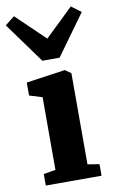

<svg xmlns="http://www.w3.org/2000/svg" viewBox="-119 -927 584 977"><g transform="rotate(-10 173.0 -438.0)"><path d="M36 0V-59.5L98 -70V-445.5L31.5 -466V-533L230 -561.5H234L263.5 -540.5V-69.5L324 -59.5V0ZM129 -628.5 -23 -838 26 -876.5 173.5 -735 319.5 -875.5 369.5 -838 218 -628.5Z"/></g></svg>

Font: Merriweather 36pt Black
Style: Regular
Weight: 900
Version: Version 2.100